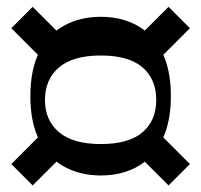

<svg xmlns="http://www.w3.org/2000/svg" viewBox="-20 -650 594 567"><path d="M277.8 -131.8Q217.1 -131.8 169.8 -157.6Q122.6 -183.3 96.1 -235.6Q69.7 -287.9 69.7 -365.9Q69.7 -444.9 96.1 -496.9Q122.6 -548.9 169.8 -574.6Q217.1 -600.4 277.8 -600.4Q338.5 -600.4 385.1 -574.6Q431.7 -548.9 458.1 -496.9Q484.6 -444.9 484.6 -365.9Q484.6 -287.9 458.1 -235.6Q431.7 -183.3 385.1 -157.6Q338.5 -131.8 277.8 -131.8ZM76.5 -102.4 13.4 -165.5 107.2 -259.4 171.1 -196.9ZM277.8 -224.6Q359.8 -224.6 400.6 -259.2Q441.4 -293.9 441.4 -354.5Q441.4 -416.5 400.6 -451.3Q359.8 -486.1 277.8 -486.1Q195.8 -486.1 154.3 -451Q112.8 -415.8 112.8 -354.5Q112.8 -294.6 154.3 -259.6Q195.8 -224.6 277.8 -224.6ZM477.7 -102.4 383.2 -196.9 445.6 -260.8 540.9 -165.5ZM107.2 -472.8 13.4 -566.7 76.5 -629.8 170.4 -535.9ZM444.9 -470.7 383.2 -535.3 477.7 -629.8 540.9 -566.7Z"/></svg>

Font: Savate ExtraLight
Style: Regular
Weight: 200
Designer: Max Esnée
Foundry: Plomb Type
Version: Version 2.000